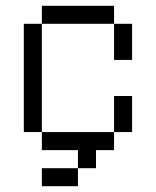

<svg xmlns="http://www.w3.org/2000/svg" viewBox="-20 -520 540 665"><path d="M250 62.5H125V125H250ZM250 62.5H312.5V0H375V-62.5H125V0H250ZM125 -62.5Q125 -62.5 125 -437.5H62.5Q62.5 -437.5 62.5 -62.5ZM375 -62.5H437.5Q437.5 -62.5 437.5 -187.5H375Q375 -187.5 375 -62.5ZM375 -437.5Q375 -437.5 375 -312.5H437.5Q437.5 -312.5 437.5 -437.5ZM125 -437.5H375V-500H125Z"/></svg>

Font: UnifontExMono
Style: Regular
Weight: 500
Version: Version 15.0.06